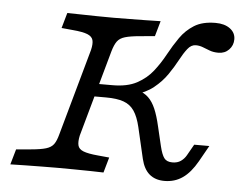

<svg xmlns="http://www.w3.org/2000/svg" viewBox="-46 -637 886 704"><g transform="rotate(5 397.0 -285.0)"><path d="M187.1 -2.4Q162.1 -2.4 131.9 -2Q101.6 -1.6 71.4 -1.2Q41.1 -0.8 15.3 0L31.5 -56.5L85.5 -61.3Q121.8 -64.5 140.7 -70.2Q159.7 -75.8 169 -88.3Q178.2 -100.8 184.7 -125.8L273.4 -443.5Q279 -466.9 275.4 -480.2Q271.8 -493.5 254.8 -500.4Q237.9 -507.3 200.8 -510.5L158.9 -514.5L175 -571Q192.7 -571 221.8 -570.2Q250.8 -569.4 283.9 -569Q316.9 -568.5 345.2 -568.5H346.8Q372.6 -568.5 402.4 -569Q432.3 -569.4 462.9 -569.8Q493.5 -570.2 518.5 -571L502.4 -514.5L448.4 -509.7Q412.1 -506.5 393.1 -500.8Q374.2 -495.2 364.9 -482.7Q355.6 -470.2 348.4 -445.2L259.7 -127.4Q254.8 -104.8 258.1 -91.1Q261.3 -77.4 278.6 -70.6Q296 -63.7 332.3 -60.5L374.2 -56.5L358.1 0Q340.3 -0.8 311.3 -1.2Q282.3 -1.6 249.6 -2Q216.9 -2.4 187.9 -2.4H187.1ZM583.1 11.3Q549.2 11.3 527.8 -6.9Q506.5 -25 497.6 -62.1L471 -176.6Q462.1 -214.5 447.6 -235.9Q433.1 -257.3 408.5 -266.1Q383.9 -275 343.5 -275H292.7L304 -321.8H362.9Q417.7 -321.8 452.8 -340.7Q487.9 -359.7 510.9 -389.1Q533.9 -418.5 552 -452Q570.2 -485.5 590.7 -514.9Q611.3 -544.4 641.5 -563.3Q671.8 -582.3 720.2 -582.3Q753.2 -582.3 773.4 -567.3Q793.5 -552.4 793.5 -528.2Q793.5 -505.6 778.2 -489.9Q762.9 -474.2 739.5 -474.2Q721 -474.2 707.3 -479.4Q693.5 -484.7 681 -489.5Q668.5 -494.4 654.8 -494.4Q637.9 -494.4 624.6 -477.4Q611.3 -460.5 597.6 -434.7Q583.9 -408.9 564.5 -380.6Q545.2 -352.4 516.1 -329Q487.1 -305.6 444.4 -294.4L456.5 -312.1Q480.6 -304.8 496.4 -289.9Q512.1 -275 523 -249.6Q533.9 -224.2 542.7 -185.5L559.7 -113.7Q566.9 -83.9 576.2 -71.4Q585.5 -58.9 606.5 -58.9Q625 -58.9 637.5 -67.7Q650 -76.6 657.3 -89.5L680.6 -130.6H736.3L703.2 -71.8Q679 -29 650 -8.9Q621 11.3 583.1 11.3Z"/></g></svg>

Font: Playfair 5pt SemiExpanded Light
Style: Italic
Weight: 300
Width: 6
Italic angle: -15.6°
Designer: Claus Eggers Sørensen
Foundry: Claus Eggers Sørensen
Version: Version 2.203